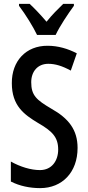

<svg xmlns="http://www.w3.org/2000/svg" viewBox="-20 -960 456 990"><path d="M171 -780H267C288 -825 331 -889 361 -930V-940H306C275 -909 252 -888 220 -848C190 -883 157 -918 133 -940H78V-930C112 -885 151 -822 171 -780ZM380 -197C380 -290 335 -349 244 -400C168 -445 141 -468 141 -536C141 -591 174 -631 229 -631C265 -631 301 -620 345 -596L376 -685C330 -709 279 -724 226 -724C114 -725 40 -645 41 -531C41 -414 105 -369 176 -326C249 -284 280 -253 280 -189C280 -131 247 -83 186 -83C139 -83 84 -100 36 -127V-24C81 -1 134 10 187 10C301 10 380 -72 380 -197Z"/></svg>

Font: Noto Sans Sinhala UI ExtraCondensed Medium
Style: Regular
Weight: 500
Width: 2
Designer: Jelle Bosma - Monotype Design Team
Foundry: Monotype Imaging Inc.
Version: Version 2.006